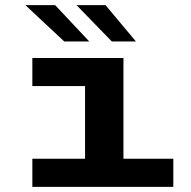

<svg xmlns="http://www.w3.org/2000/svg" viewBox="-20 -725 740 745"><path d="M105.5 0V-109H310V-391H105.5V-500H459V-109H652.5V0ZM414 -564 277 -705H389.5L507.5 -564ZM229.5 -564 78.5 -705H194L326.5 -564Z"/></svg>

Font: Trispace SemiExpanded SemiBold
Style: Regular
Weight: 600
Width: 6
Designer: Tyler Finck
Foundry: Etcetera Type Company
Version: Version 1.210; ttfautohint (v1.8.3)